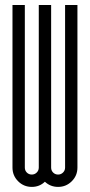

<svg xmlns="http://www.w3.org/2000/svg" viewBox="-20 -734 354 757"><path d="M236.6 -714.3H285.3V-73.3Q285.3 -41.6 263 -19.4Q240.7 2.9 209.1 2.9Q178.7 2.9 157 -17.5Q135.8 2.9 105.4 2.9Q73.7 2.9 51.4 -19.4Q29.2 -41.6 29.2 -73.3V-714.3H77.9V-73.3Q77.9 -61.6 85.8 -53.7Q93.7 -45.8 105.4 -45.8Q116.6 -45.8 124.7 -53.7Q132.9 -61.6 132.9 -73.3V-714.3H181.6V-73.3Q181.6 -61.6 189.5 -53.7Q197.4 -45.8 209.1 -45.8Q220.3 -45.8 228.4 -53.7Q236.6 -61.6 236.6 -73.3Z"/></svg>

Font: Marapfhont
Style: Book
Weight: 400
Version: Version 0.15